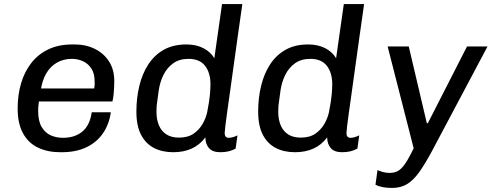

<svg xmlns="http://www.w3.org/2000/svg" viewBox="-20 -740 2440 946"><path d="M276 10Q215 10 167.5 -12.5Q120 -35 93.5 -83Q67 -131 67 -205Q67 -273 84 -330Q101 -387 134.5 -430Q168 -473 218.5 -497Q269 -521 336 -521H348Q404 -521 448.5 -498.5Q493 -476 518 -436Q543 -396 543 -342Q543 -332 542.5 -314.5Q542 -297 540 -277Q538 -257 534 -240H129L177 -274Q173 -250 170.5 -230.5Q168 -211 168 -194Q168 -143 185.5 -114Q203 -85 230.5 -73Q258 -61 290 -61Q349 -61 386 -92Q423 -123 432 -187H526Q518 -128 487.5 -83.5Q457 -39 406 -14.5Q355 10 284 10ZM180 -290 138 -304H444Q447 -320 446.5 -327.5Q446 -335 446 -342Q446 -378 430.5 -402Q415 -426 389.5 -438Q364 -450 334 -450Q294 -450 261.5 -432Q229 -414 208 -378.5Q187 -343 180 -290Z M834 10Q779 10 738.5 -11Q698 -32 675 -76Q652 -120 652 -190Q652 -257 666.5 -317Q681 -377 711 -423Q741 -469 787.5 -495Q834 -521 898 -521Q946 -521 981.5 -503Q1017 -485 1036 -453L1074 -720H1174Q1162 -636 1151 -558Q1140 -480 1130.5 -411Q1121 -342 1113 -285Q1105 -228 1099 -185.5Q1093 -143 1090 -117Q1087 -91 1087 -84Q1087 -73 1092 -67Q1097 -61 1107 -61Q1117 -61 1128.5 -64.5Q1140 -68 1150 -73L1141 -8Q1110 10 1066 10Q1027 10 1009.5 -10.5Q992 -31 992 -63Q963 -25 923.5 -7.5Q884 10 834 10ZM862 -62Q906 -62 934 -81.5Q962 -101 978.5 -130Q995 -159 1001 -188Q1012 -245 1014.5 -275.5Q1017 -306 1017 -325Q1017 -381 990.5 -415.5Q964 -450 909 -450Q863 -450 832.5 -427.5Q802 -405 785 -370Q768 -335 762 -294Q758 -262 755 -242Q752 -222 751.5 -209.5Q751 -197 751 -188Q751 -151 763 -122.5Q775 -94 799.5 -78Q824 -62 862 -62Z M1434 10Q1379 10 1338.5 -11Q1298 -32 1275 -76Q1252 -120 1252 -190Q1252 -257 1266.5 -317Q1281 -377 1311 -423Q1341 -469 1387.5 -495Q1434 -521 1498 -521Q1546 -521 1581.5 -503Q1617 -485 1636 -453L1674 -720H1774Q1762 -636 1751 -558Q1740 -480 1730.5 -411Q1721 -342 1713 -285Q1705 -228 1699 -185.5Q1693 -143 1690 -117Q1687 -91 1687 -84Q1687 -73 1692 -67Q1697 -61 1707 -61Q1717 -61 1728.5 -64.5Q1740 -68 1750 -73L1741 -8Q1710 10 1666 10Q1627 10 1609.5 -10.5Q1592 -31 1592 -63Q1563 -25 1523.5 -7.5Q1484 10 1434 10ZM1462 -62Q1506 -62 1534 -81.5Q1562 -101 1578.5 -130Q1595 -159 1601 -188Q1612 -245 1614.5 -275.5Q1617 -306 1617 -325Q1617 -381 1590.5 -415.5Q1564 -450 1509 -450Q1463 -450 1432.5 -427.5Q1402 -405 1385 -370Q1368 -335 1362 -294Q1358 -262 1355 -242Q1352 -222 1351.5 -209.5Q1351 -197 1351 -188Q1351 -151 1363 -122.5Q1375 -94 1399.5 -78Q1424 -62 1462 -62Z M1912 186Q1886 186 1865.5 182Q1845 178 1830 170L1840 98Q1850 103 1866.5 107.5Q1883 112 1899 112Q1927 112 1946 99Q1965 86 1985 53Q2005 20 2033 -40L2029 33L1890 -511H1994L2083 -133H2088L2281 -511H2382L2107 7Q2073 70 2044.5 109.5Q2016 149 1985 167.5Q1954 186 1912 186Z"/></svg>

Font: Chivo Mono
Style: Italic
Weight: 400
Italic angle: -8.05°
Monospace: yes
Version: Version 1.008